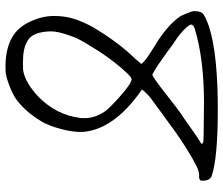

<svg xmlns="http://www.w3.org/2000/svg" viewBox="-77 -736 813 699"><g transform="rotate(90 329.5 -386.5)"><path d="M621.1 -750.5Q637.7 -743.7 637.7 -718.8Q637.7 -712.9 637.2 -710Q630.4 -703.6 622.6 -705.1Q622.6 -705.1 620.1 -705.1Q605.5 -705.1 587.4 -696.8Q558.6 -682.6 522.2 -659.7Q485.8 -636.7 462.9 -620.4Q439.9 -604 396 -571.8Q352.1 -539.6 339.4 -530.3Q323.2 -518.6 305.7 -497.1Q449.7 -397 460 -284.7Q460.4 -280.8 460.4 -272.9Q460.4 -241.2 449.2 -200.2Q438 -159.2 423.3 -132.8Q382.8 -65.4 331.5 -32.2Q285.6 -7.8 244.6 -0.5Q237.3 0 223.1 0Q150.4 0 106.9 -29.8Q75.7 -51.3 56.9 -93.5Q38.1 -135.7 38.1 -176.3V-179.2Q38.6 -217.8 48.6 -249.5Q58.6 -281.2 78.6 -317.9Q135.3 -413.1 195.3 -473.6Q202.6 -483.4 212.9 -494.6Q205.1 -505.4 182.1 -520.8Q159.2 -536.1 135 -550.8Q110.8 -565.4 83 -588.9Q55.2 -612.3 38.6 -637.2Q37.1 -641.1 29.3 -658.4Q21.5 -675.8 20.5 -685.5V-689Q20.5 -714.8 35.2 -722.7Q106.9 -764.2 296.9 -771.5Q335.9 -772.9 379.9 -772.9Q556.2 -772.9 621.1 -750.5ZM85.9 -689.5Q67.4 -683.6 69.8 -672.4Q89.8 -641.6 142.6 -608.4Q149.9 -603 173.8 -585.4Q197.8 -567.9 216.8 -555.2Q235.8 -542.5 252.4 -534.2Q267.6 -541 322.8 -584.5Q377.9 -627.9 394 -638.7Q407.2 -647 445.1 -674.1Q482.9 -701.2 503.9 -713.4Q503.4 -716.3 501.5 -717.8Q499.5 -719.2 497.8 -719.7Q496.1 -720.2 492.7 -720.5Q489.3 -720.7 488.3 -720.7Q471.7 -721.7 439 -721.7Q405.8 -721.7 389.6 -722.2Q378.9 -722.7 356.4 -722.7Q196.8 -722.7 85.9 -689.5ZM264.6 -458Q258.8 -455.6 246.6 -442.9Q207.5 -401.4 169.9 -345.2Q166.5 -339.8 153.6 -319.1Q140.6 -298.3 132.8 -284.9Q125 -271.5 118.2 -257.8Q117.2 -254.4 113 -243.4Q108.9 -232.4 107.7 -228.8Q106.4 -225.1 103.5 -216.1Q100.6 -207 99.6 -202.1Q98.6 -197.3 96.9 -189.9Q95.2 -182.6 94.7 -176Q94.2 -169.4 94.2 -162.6Q94.2 -147.9 98.1 -128.4Q106 -91.3 130.9 -79.1Q156.7 -63.5 207 -63.5Q211.9 -63.5 220.7 -63.7Q229.5 -64 233.9 -64Q279.8 -70.3 333.5 -121.1Q398.9 -186 409.7 -273.9Q410.2 -278.3 410.2 -286.1Q410.2 -312.5 400.4 -335Q390.6 -357.4 378.2 -371.3Q365.7 -385.3 341.3 -407.7Q306.6 -439 286.6 -451.7Q270 -461.9 264.6 -458Z"/></g></svg>

Font: Avessa
Style: Medium
Weight: 500
Designer: Arman Khorramak
Foundry: Arman Khorramak
Version: Version 1.000; ttfautohint (v1.8.1)